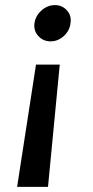

<svg xmlns="http://www.w3.org/2000/svg" viewBox="-20 -535 364 752"><path d="M121 -282H214L168 197H47ZM195 -515Q224 -515 242.5 -494Q261 -473 256 -444Q253 -415 230 -394Q207 -373 178 -373Q149 -373 130 -394Q111 -415 115 -444Q119 -473 142.5 -494Q166 -515 195 -515Z"/></svg>

Font: Inclusive Sans Medium
Style: Italic
Weight: 500
Italic angle: -7°
Designer: Olivia King
Foundry: Olivia King
Version: Version 2.004